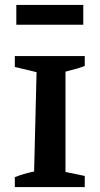

<svg xmlns="http://www.w3.org/2000/svg" viewBox="-20 -757 404 777"><path d="M40 0V-40Q74 -54 118 -63L128 -465L40 -486V-530H323V-490Q307 -484 290 -479Q273 -474 245 -467V-61L323 -45V0ZM46 -657V-737H317V-657Z"/></svg>

Font: Piazzolla SC SemiBold
Style: Regular
Weight: 600
Designer: Juan Pablo del Peral
Foundry: Huerta Tipografica
Version: Version 1.330